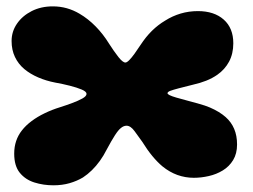

<svg xmlns="http://www.w3.org/2000/svg" viewBox="-20 -526 774 588"><path d="M143.5 41.5Q113 41.5 85.2 32.8Q57.5 24 40.5 3Q23.5 -18 23.5 -55.5Q23.5 -76.5 29.5 -94.2Q35.5 -112 47 -126.5Q59 -142 76.8 -155.2Q94.5 -168.5 116.8 -179.2Q139 -190 163.5 -197.5Q182.5 -203.5 201.2 -210.5Q220 -217.5 232.5 -224.5Q245 -231.5 245 -238.5Q245 -245.5 230.2 -251.8Q215.5 -258 193.8 -263.5Q172 -269 149.5 -273Q121 -278.5 96.8 -289Q72.5 -299.5 54.5 -314.5Q36 -330 25.8 -351.5Q15.5 -373 15.5 -400.5Q15.5 -429.5 32 -453.5Q48.5 -477.5 77 -492Q105.5 -506.5 141.5 -506.5Q164 -506.5 184.5 -500.8Q205 -495 223.5 -484Q250 -468.5 273 -445Q296 -421.5 313.5 -393Q329.5 -368 342.8 -351.2Q356 -334.5 364 -334.5Q368.5 -334.5 375.8 -341.8Q383 -349 392 -361.5Q401 -374 410.5 -388.5Q426.5 -413 445.2 -431.5Q464 -450 486 -463Q508 -477 533.2 -484.5Q558.5 -492 586 -492Q636 -492 665.2 -466Q694.5 -440 694.5 -393.5Q694.5 -361.5 681.5 -337.2Q668.5 -313 645.5 -297Q630.5 -286.5 611.8 -279Q593 -271.5 570.5 -266.5Q544.5 -260 527.2 -255.5Q510 -251 501.5 -247.8Q493 -244.5 493 -240.5Q493 -235 519.8 -227.2Q546.5 -219.5 591.5 -207.5Q608 -203 622.8 -196.8Q637.5 -190.5 649.8 -183Q662 -175.5 671 -167.5Q688.5 -152 697.2 -131.2Q706 -110.5 706 -83.5Q706 -55.5 694 -35.8Q682 -16 662.2 -4Q642.5 8 619.2 13.2Q596 18.5 573.5 18.5Q547.5 18.5 523.2 9.8Q499 1 477.5 -16.5Q462 -29.5 446.5 -48.2Q431 -67 415.5 -92Q404.5 -107.5 392.2 -124.2Q380 -141 367.5 -141Q359 -141 350.5 -134.2Q342 -127.5 331.8 -111.5Q321.5 -95.5 306.5 -67.5Q297.5 -49.5 286 -33.5Q274.5 -17.5 261.5 -4.8Q248.5 8 234 17.5Q215.5 28.5 193 35Q170.5 41.5 143.5 41.5Z"/></svg>

Font: Gluten ExtraBold
Style: Regular
Weight: 800
Designer: Tyler Finck
Foundry: Etcetera Type Company
Version: Version 1.300